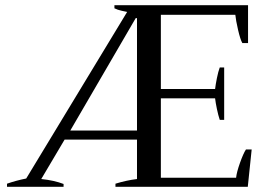

<svg xmlns="http://www.w3.org/2000/svg" viewBox="-20 -720 1038 740"><path d="M7 -12Q41 -24 81 -32L470 -674Q465 -675 449 -678.5Q433 -682 421 -688V-700H936V-554H914Q906 -568 897.5 -605Q889 -642 887 -663H600V-377H809Q811 -394 816 -419Q821 -444 827 -460H844V-258H827Q821 -276 816 -300Q811 -324 809 -341H600V-35H890Q892 -56 905 -92.5Q918 -129 928 -144H950L935 0H425V-12Q467 -25 508 -30V-182H229L139 -30Q188 -25 225 -11V0H7ZM508 -217V-650H503L251 -217Z"/></svg>

Font: Trirong
Style: Regular
Weight: 400
Designer: Katatrad Team
Foundry: CadsonDemak
Version: Version 1.001